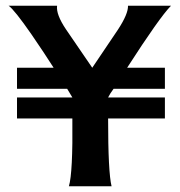

<svg xmlns="http://www.w3.org/2000/svg" viewBox="-20 -646 626 666"><path d="M424 -626H573Q533 -585 421 -411H552V-338H374Q362 -322 355 -308H552V-235H355Q355 -48 367 0H219Q233 -47 231 -235H39V-308H231Q225 -318 213 -338H39V-411H166Q135 -460 89 -527Q30 -612 10 -626H178Q174 -596 209 -544L300 -411L389 -543Q425 -598 424 -626Z"/></svg>

Font: GFS Neohellenic Rg
Style: Bold
Weight: 700
Designer: Designed by Takis Katsoulidis and George D. Matthiopoulos.
Foundry: Designed by Takis Katsoulidis and George D. Matthiopoulos.
Version: Version 1.0